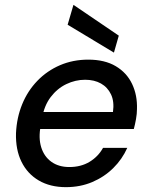

<svg xmlns="http://www.w3.org/2000/svg" viewBox="-20 -760 621 792"><path d="M252 12Q187 12 140 -15.5Q93 -43 68.5 -93Q44 -143 46 -211Q49 -275 71.5 -330Q94 -385 134 -426.5Q174 -468 227.5 -491Q281 -514 344 -514Q412 -514 457.5 -487Q503 -460 525 -413.5Q547 -367 545 -310Q545 -291 541 -268.5Q537 -246 532 -228H121L133 -298H446Q452 -341 438 -370.5Q424 -400 396.5 -415.5Q369 -431 331 -431Q291 -431 253.5 -413Q216 -395 189 -359.5Q162 -324 153 -270L148 -242Q138 -191 150 -152.5Q162 -114 192 -92.5Q222 -71 266 -71Q314 -71 349.5 -92.5Q385 -114 405 -150H505Q484 -103 447 -66.5Q410 -30 360.5 -9Q311 12 252 12ZM450 -543 259 -658 283 -740 470 -613Z"/></svg>

Font: DM Sans 16pt Medium
Style: Italic
Weight: 500
Italic angle: -10°
Version: Version 4.004;gftools[0.9.30]